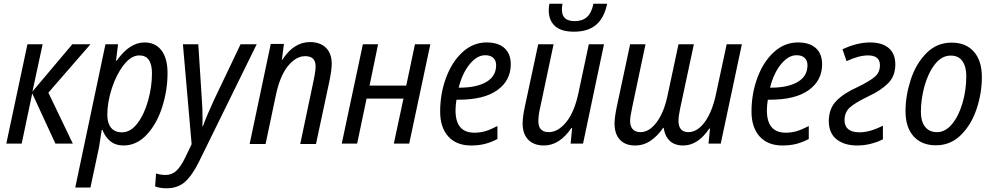

<svg xmlns="http://www.w3.org/2000/svg" viewBox="-20 -775 5354 1036"><path d="M128 -536H210L155 -281L370 -536H468L241 -275L373 0H279L154 -271L97 0H14Z M549 -536H617L606 -448H610Q679 -546 760 -546Q818 -546 851 -503.5Q884 -461 884 -380Q884 -289 855.5 -198.5Q827 -108 772.5 -49Q718 10 646 10Q604 10 575.5 -13Q547 -36 533 -74H529Q520 -13 514 21L468 237H386ZM800 -379Q800 -476 732 -476Q688 -476 648 -425Q608 -374 583.5 -298.5Q559 -223 559 -155Q559 -111 579 -86Q599 -61 638 -61Q685 -61 722 -110Q759 -159 779.5 -233.5Q800 -308 800 -379Z M817 231 822 161Q846 169 874 169Q907 169 931 147Q955 125 978 78L1014 3L967 -536H1050L1068 -255Q1073 -192 1073 -132Q1073 -105 1072 -94H1075Q1084 -120 1101.5 -161Q1119 -202 1134 -234L1278 -536H1365L1054 97Q1017 172 978 206.5Q939 241 878 241Q844 241 817 231Z M1441 -538H1512L1501 -452H1503Q1565 -548 1653 -548Q1707 -548 1738.5 -517.5Q1770 -487 1770 -430Q1770 -398 1757 -335L1685 2H1600L1671 -335Q1672 -340 1677.5 -368Q1683 -396 1683 -417Q1683 -472 1627 -472Q1577 -472 1533.5 -418.5Q1490 -365 1468 -259L1413 2H1327Z M1938 -536H2020L1974 -313H2172L2219 -536H2302L2188 0H2105L2157 -243H1958L1907 0H1824Z M2355 -173Q2355 -270 2387 -356Q2419 -442 2476 -494Q2533 -546 2606 -546Q2668 -546 2702 -515.5Q2736 -485 2736 -428Q2736 -341 2664 -289Q2592 -237 2455 -237H2443Q2438 -205 2438 -179Q2438 -59 2540 -59Q2571 -59 2599.5 -67.5Q2628 -76 2664 -95V-25Q2630 -7 2596.5 1.5Q2563 10 2522 10Q2443 10 2399 -38.5Q2355 -87 2355 -173ZM2460 -302Q2552 -302 2604.5 -333Q2657 -364 2657 -423Q2657 -448 2642 -462.5Q2627 -477 2598 -477Q2554 -477 2514.5 -429Q2475 -381 2455 -302Z M2800 -109Q2800 -142 2811 -195L2884 -536H2967L2895 -196Q2885 -155 2885 -121Q2885 -62 2941 -62Q2991 -62 3035.5 -116.5Q3080 -171 3102 -277L3157 -536H3239L3126 0H3059L3067 -84H3063Q2999 10 2915 10Q2861 10 2830.5 -21Q2800 -52 2800 -109ZM2941 -719Q2941 -742 2945 -755H3015Q3012 -739 3012 -722Q3012 -661 3081 -661Q3122 -661 3147 -683Q3172 -705 3182 -755H3256Q3241 -680 3197.5 -642Q3154 -604 3077 -604Q3008 -604 2974.5 -634.5Q2941 -665 2941 -719Z M3296 -109Q3296 -139 3307 -194L3380 -536H3463L3391 -195Q3380 -145 3380 -122Q3380 -94 3394 -78Q3408 -62 3436 -62Q3483 -62 3522.5 -114.5Q3562 -167 3581 -255L3641 -536H3724L3650 -190Q3641 -148 3641 -124Q3641 -62 3694 -62Q3744 -62 3784.5 -119Q3825 -176 3845 -275L3901 -536H3983L3869 0H3803L3811 -81H3807Q3746 10 3666 10Q3621 10 3594.5 -14.5Q3568 -39 3561 -85H3558Q3529 -42 3491 -16Q3453 10 3407 10Q3354 10 3325 -21Q3296 -52 3296 -109Z M4035 -173Q4035 -270 4067 -356Q4099 -442 4156 -494Q4213 -546 4286 -546Q4348 -546 4382 -515.5Q4416 -485 4416 -428Q4416 -341 4344 -289Q4272 -237 4135 -237H4123Q4118 -205 4118 -179Q4118 -59 4220 -59Q4251 -59 4279.5 -67.5Q4308 -76 4344 -95V-25Q4310 -7 4276.5 1.5Q4243 10 4202 10Q4123 10 4079 -38.5Q4035 -87 4035 -173ZM4140 -302Q4232 -302 4284.5 -333Q4337 -364 4337 -423Q4337 -448 4322 -462.5Q4307 -477 4278 -477Q4234 -477 4194.5 -429Q4155 -381 4135 -302Z M4452 -120Q4452 -189 4492.5 -230.5Q4533 -272 4607 -305Q4671 -336 4699.5 -360Q4728 -384 4728 -423Q4728 -476 4664 -476Q4614 -476 4548 -445L4526 -509Q4604 -546 4675 -546Q4739 -546 4775 -516Q4811 -486 4811 -427Q4811 -365 4772.5 -326Q4734 -287 4665 -255Q4593 -220 4565 -194.5Q4537 -169 4537 -126Q4537 -94 4557.5 -77.5Q4578 -61 4618 -61Q4674 -61 4744 -97V-23Q4676 10 4605 10Q4537 10 4495 -22.5Q4453 -55 4452 -120Z M4866 -175Q4866 -257 4893.5 -343Q4921 -429 4977.5 -487Q5034 -545 5115 -545Q5192 -545 5235 -496Q5278 -447 5278 -359Q5278 -272 5249.5 -187Q5221 -102 5165 -46.5Q5109 9 5030 9Q4953 9 4909.5 -39.5Q4866 -88 4866 -175ZM5194 -365Q5194 -414 5173.5 -444.5Q5153 -475 5110 -475Q5061 -475 5024.5 -428Q4988 -381 4968.5 -310.5Q4949 -240 4949 -173Q4949 -120 4971.5 -91Q4994 -62 5036 -62Q5081 -62 5117 -105.5Q5153 -149 5173.5 -219Q5194 -289 5194 -365Z"/></svg>

Font: Noto Sans UI Narrow
Style: Italic
Weight: 400
Width: 4
Italic angle: -12°
Designer: Monotype Design Team
Foundry: Monotype Imaging Inc.
Version: Version 1.001